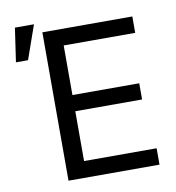

<svg xmlns="http://www.w3.org/2000/svg" viewBox="-83 -826 827 901"><g transform="rotate(-10 330.0 -375.5)"><path d="M170.9 -707H599.6V-628.9H258.8V-392.6H577.1V-315.4H258.8V-78.1H604.5V0H170.9ZM47.9 -751H138.7L82 -589.8H24.4Z"/></g></svg>

Font: Pretendard Std Variable
Style: Regular
Weight: 400
Designer: Base glyphs from Inter by Rasmus Andersson; Hangeul glyphs from Noto Sans CJK(Source Han Sans) by Jang Soo-young and Kan
Foundry: Kil Hyung-jin
Version: Version 1.309;Glyphs 3.2 (3225)